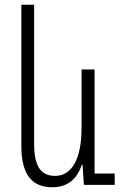

<svg xmlns="http://www.w3.org/2000/svg" viewBox="-20 -780 506 810"><path d="M201 10C267 10 306 -27 325 -85H328L334 0H464V-48H379V-487H324V-239C324 -110 283 -38 213 -38C155 -38 124 -74 124 -173V-760H70V-165C70 -39 118 10 201 10Z"/></svg>

Font: Noto Sans Armenian Condensed Light
Style: Regular
Weight: 300
Width: 3
Designer: Monotype Design Team
Foundry: Monotype Imaging Inc.
Version: Version 2.008